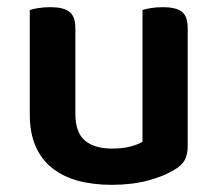

<svg xmlns="http://www.w3.org/2000/svg" viewBox="-20 -500 606 535"><path d="M503 -93Q503 -70 495 -54.5Q487 -39 466 -27Q437 -9 392.5 3Q348 15 291 15Q239 15 197 3.5Q155 -8 125 -32Q95 -56 79 -93Q63 -130 63 -181V-472Q71 -475 86.5 -477.5Q102 -480 121 -480Q156 -480 173 -467.5Q190 -455 190 -421V-183Q190 -131 216.5 -108.5Q243 -86 292 -86Q323 -86 344.5 -92Q366 -98 377 -105V-472Q385 -475 400.5 -477.5Q416 -480 434 -480Q470 -480 486.5 -467.5Q503 -455 503 -421V-93Z"/></svg>

Font: Baloo Thambi 2 SemiBold
Style: Regular
Weight: 600
Designer: Aadarsh Rajan and Ek Type
Foundry: Ek Type
Version: Version 1.640;hotconv 1.0.111;makeotfexe 2.5.65597; ttfautoh